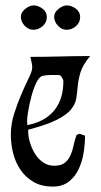

<svg xmlns="http://www.w3.org/2000/svg" viewBox="-20 -675 373 709"><path d="M92 -465Q148 -465 202.5 -466.5Q257 -468 313 -468Q286 -436 277.5 -408.5Q269 -381 267 -356.5Q265 -332 261.5 -311Q258 -290 242 -270.5Q226 -251 189.5 -232.5Q153 -214 84 -196V-191Q84 -171 90.5 -149Q97 -127 109 -107.5Q121 -88 139 -75.5Q157 -63 180 -63Q206 -63 219.5 -74Q233 -85 240.5 -102Q248 -119 252 -139Q256 -159 263 -177L274 -181L294 -174Q294 -145 289 -112.5Q284 -80 271 -51.5Q258 -23 234.5 -4.5Q211 14 175 14Q134 14 105 -2.5Q76 -19 57 -46Q38 -73 29 -107.5Q20 -142 20 -178Q20 -217 32.5 -256Q45 -295 59.5 -328.5Q74 -362 86.5 -387.5Q99 -413 99 -425Q99 -436 96.5 -445.5Q94 -455 92 -465ZM80 -229 81 -213Q147 -226 180.5 -267.5Q214 -309 214 -375Q214 -381 208.5 -389.5Q203 -398 196 -398Q182 -398 167 -398Q152 -398 138 -395Q125 -392 114.5 -370.5Q104 -349 96.5 -321Q89 -293 84.5 -267Q80 -241 80 -229ZM227 -655Q244 -655 260 -643Q276 -631 276 -612Q276 -592 260.5 -578.5Q245 -565 226 -565Q208 -565 194 -580Q180 -595 180 -613Q180 -629 196 -642Q212 -655 227 -655ZM104 -655Q121 -655 137 -643Q153 -631 153 -612Q153 -592 137.5 -578.5Q122 -565 103 -565Q85 -565 71 -580Q57 -595 57 -613Q57 -629 73 -642Q89 -655 104 -655Z"/></svg>

Font: Germanica
Style: Regular
Weight: 400
Designer: Peter Wiegel
Foundry: Peter Wiegel